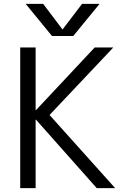

<svg xmlns="http://www.w3.org/2000/svg" viewBox="-20 -977 652 997"><path d="M167 -355.5H165V0H85V-730.5H165V-405.3H167L471.7 -730.5H568.4L237.3 -379.9L578.1 0H482.4ZM406.2 -957H497.1L360.4 -790H250L113.3 -957H204.1L303.7 -825.2H305.7Z"/></svg>

Font: Gen Shin Gothic Normal
Style: Regular
Weight: 300
Designer: [Source Han Sans]
Ryoko NISHIZUKA  (kana & ideographs); Paul D. Hunt (Latin, Greek & Cyrillic); Wenlong ZHANG  (bopomofo
Version: Version 1.002.20150607